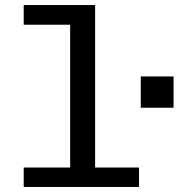

<svg xmlns="http://www.w3.org/2000/svg" viewBox="-20 -741 708 761"><path d="M258 0V-643H74V-721H357V0ZM74 0V-77H531V0ZM538 -314V-438H668V-314Z"/></svg>

Font: Chivo Mono Medium
Style: Regular
Weight: 400
Monospace: yes
Version: Version 1.008